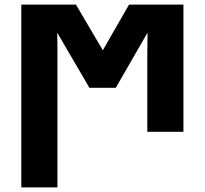

<svg xmlns="http://www.w3.org/2000/svg" viewBox="-20 -569 884 829"><path d="M72 240V-549H308L424 -352L537 -549H772V0H616V-326Q616 -352 616.5 -377Q617 -402 617 -428L480 -190H366L227 -428Q228 -398 228 -370Q228 -342 228 -312V240Z"/></svg>

Font: Noto Sans ExtraBold
Style: Regular
Weight: 800
Designer: Monotype Design Team
Foundry: Monotype Imaging Inc.
Version: Version 2.007